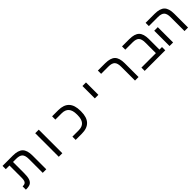

<svg xmlns="http://www.w3.org/2000/svg" viewBox="375 -2025 3451 3451"><g transform="rotate(-45 2100.5 -299.5)"><path d="M117.2 -516.1H23.9V-599.1H285.2Q419.9 -599.1 478.5 -541.7Q537.1 -484.4 537.1 -351.1V0H446.8V-352.1Q446.8 -441.9 410.4 -479Q374 -516.1 284.2 -516.1H207V-231.9Q207 -143.1 190.4 -93.5Q173.8 -43.9 138.2 -22Q102.5 0 23.9 0H19V-83H26.9Q60.5 -83 80.1 -95Q99.6 -106.9 108.4 -132.3Q117.2 -157.7 117.2 -213.9Z M855 -599.1H945.3V0H855Z M1715.3 -291Q1715.3 0 1440.4 0H1284.2V-83H1442.4Q1535.2 -83 1579.6 -134.5Q1624 -186 1624 -290V-309.1Q1624 -413.1 1579.3 -464.6Q1534.7 -516.1 1442.4 -516.1H1284.2V-599.1H1440.4Q1715.3 -599.1 1715.3 -308.1Z M2055.2 -599.1H2145.5V-284.2H2055.2Z M2882.3 0H2792.5V-352.1Q2792.5 -441.9 2756.1 -479Q2719.7 -516.1 2630.4 -516.1H2447.3V-599.1H2631.3Q2766.1 -599.1 2824.2 -542Q2882.3 -484.9 2882.3 -351.1Z M3061.5 -516.1V-599.1H3245.6Q3380.4 -599.1 3438.5 -541.5Q3496.6 -483.9 3496.6 -351.1V-83H3561.5V0H3038.6V-83H3406.2V-352.1Q3406.2 -440.9 3370.4 -478.5Q3334.5 -516.1 3244.6 -516.1Z M3760.7 0H3670.4V-389.2H3760.7ZM4140.6 0H4050.8V-352.1Q4050.8 -441.9 4014.4 -479Q3978 -516.1 3888.7 -516.1H3660.6V-599.1H3889.6Q4024.4 -599.1 4082.5 -541.5Q4140.6 -483.9 4140.6 -351.1Z"/></g></svg>

Font: Liberation Mono
Style: Regular
Weight: 400
Monospace: yes
Designer: Steve Matteson
Foundry: Ascender Corporation
Version: Version 2.1.5